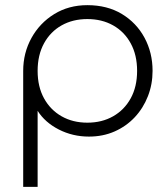

<svg xmlns="http://www.w3.org/2000/svg" viewBox="-20 -515 652 745"><path d="M70 210V-240Q70 -309.5 102 -367.5Q134 -425.5 190.2 -460.2Q246.5 -495 319 -495Q396 -495 452.8 -460.8Q509.5 -426.5 540.8 -368.5Q572 -310.5 572 -240Q572 -188 554 -141.8Q536 -95.5 503 -60.2Q470 -25 424.8 -5Q379.5 15 325 15Q262 15 208.2 -12.5Q154.5 -40 126 -85V210ZM319 -39Q375.5 -39 419 -63.8Q462.5 -88.5 487.2 -133.5Q512 -178.5 512 -240Q512 -301.5 487.2 -346.8Q462.5 -392 419 -416.5Q375.5 -441 319 -441Q262.5 -441 219 -416.5Q175.5 -392 150.8 -346.8Q126 -301.5 126 -240Q126 -178.5 150.8 -133.5Q175.5 -88.5 219 -63.8Q262.5 -39 319 -39Z"/></svg>

Font: Geologica Roman Thin
Style: Regular
Weight: 250
Designer: Sindre Bremnes, Frode Helland
Foundry: Monokrom Skriftforlag AS
Version: Version 1.010;gftools[0.9.28]